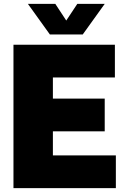

<svg xmlns="http://www.w3.org/2000/svg" viewBox="-20 -971 650 991"><path d="M49.5 0V-740H573V-571H253V-462H520.5V-293H253V-169H578V0ZM237.5 -793 124 -951H265.5L322 -865L379 -951H520.5L407 -793Z"/></svg>

Font: Encode Sans SemiCondensed SemiCondensed Black
Style: Regular
Weight: 900
Width: 4
Designer: Multiple Designers
Foundry: Impallari Type
Version: Version 3.000; ttfautohint (v1.8.3) -l 8 -r 50 -G 200 -x 14 